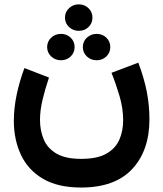

<svg xmlns="http://www.w3.org/2000/svg" viewBox="-20 -631 736 867"><path d="M273.4 -551.3Q273.4 -576.7 291.7 -594Q310.1 -611.3 335.9 -611.3Q361.8 -611.3 379.6 -594Q397.5 -576.7 397.5 -551.3Q397.5 -525.9 379.6 -508.8Q361.8 -491.7 335.9 -491.7Q310.1 -491.7 291.7 -509Q273.4 -526.4 273.4 -551.3ZM354 -418.5Q354 -443.8 372.3 -460.9Q390.6 -478 416.5 -478Q442.4 -478 460.2 -460.9Q478 -443.8 478 -418.5Q478 -393.1 460.2 -376Q442.4 -358.9 416.5 -358.9Q390.6 -358.9 372.3 -376Q354 -393.1 354 -418.5ZM192.9 -418.5Q192.9 -443.8 211.2 -460.9Q229.5 -478 255.4 -478Q281.2 -478 299.1 -460.9Q316.9 -443.8 316.9 -418.5Q316.9 -393.1 299.1 -376Q281.2 -358.9 255.4 -358.9Q229.5 -358.9 211.2 -376Q192.9 -393.1 192.9 -418.5ZM346.2 86.4Q418.9 86.4 460.2 63Q501.5 39.6 518.8 0Q536.1 -39.6 536.1 -88.4Q536.1 -142.1 519.5 -198.2Q502.9 -254.4 483.4 -302.2L604.5 -348.1Q631.3 -276.9 643.1 -215.6Q654.8 -154.3 654.8 -92.3Q654.8 48.8 576.9 132.3Q499 215.8 346.2 215.8Q240.7 215.8 173.6 176Q106.4 136.2 74.5 67.9Q42.5 -0.5 42.5 -85.4Q42.5 -142.6 55.2 -203.1Q67.9 -263.7 90.3 -323.7L201.2 -280.8Q184.1 -230.5 172.4 -181.6Q160.6 -132.8 160.6 -89.8Q160.6 -41.5 177.5 -1.5Q194.3 38.6 234.9 62.5Q275.4 86.4 346.2 86.4Z"/></svg>

Font: Vazirmatn RD UI FD
Style: Bold
Weight: 700
Designer: Saber Rastikerdar
Foundry: Saber Rastikerdar
Version: Version 33.003